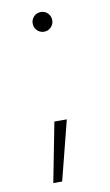

<svg xmlns="http://www.w3.org/2000/svg" viewBox="-79 -557 428 750"><g transform="rotate(-10 135.0 -181.5)"><path d="M70.3 151.9 116.2 -84H165.5L105.5 151.9ZM138.2 -436.5Q121.6 -436.5 110.4 -448Q99.1 -459.5 99.1 -475.6Q99.1 -491.7 110.4 -503.2Q121.6 -514.6 138.2 -514.6Q154.3 -514.6 165.5 -503.2Q176.8 -491.7 176.8 -475.6Q176.8 -459.5 165.5 -448Q154.3 -436.5 138.2 -436.5Z"/></g></svg>

Font: Inter 17pt ExtraLight
Style: Regular
Weight: 250
Version: Version 4.001;git-66647c0bb